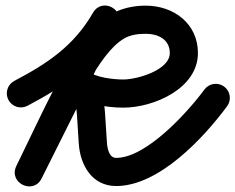

<svg xmlns="http://www.w3.org/2000/svg" viewBox="-20 -618 845 689"><path d="M10.2 -259.5C23.2 -234.8 53.8 -225.3 78.4 -238.3C214.8 -310 322.3 -385.1 401.3 -521.9C417.7 -550.2 402.7 -576.8 380.1 -589C357.4 -601.2 327 -599 312.4 -569.8C221.2 -387.4 130 -205 38.8 -22.6C23.9 7.3 39.3 33.5 62 44.7C84.8 55.9 114.9 52.1 129.5 22C152.9 -26.5 176.3 -74.9 199.6 -123.4C244.4 -216 331.8 -427.3 426.7 -480.5C450.1 -493.7 476.5 -496.7 502.9 -496.7C547.1 -496.7 589.3 -476.9 589.3 -427.5C589.3 -365.8 470.8 -332.7 422.6 -332.7C392.7 -332.7 318.3 -338.9 297.1 -364.2C275.5 -389.9 245.4 -386.5 226 -370.2C206.7 -353.9 198.2 -324.8 219.9 -299.1C244.5 -270 253.4 -247.3 255.9 -208.8C258.2 -173.4 260.5 -138.1 262.7 -102.8C267.8 -25.2 310.3 49.6 396.9 49.6C550.2 49.6 709.8 -121.8 794.9 -236.7C811.5 -259.1 806.8 -290.7 784.4 -307.3C762 -323.9 730.3 -319.2 713.7 -296.8C653.1 -214.9 505.2 -51.4 396.9 -51.4C369.8 -51.4 364.8 -88.9 363.5 -109.3C361.3 -144.6 359 -180 356.7 -215.3C352.8 -275 335.4 -318.9 297 -364.4C275.3 -390 245.2 -386.6 225.9 -370.4C206.6 -354.1 198.1 -325 219.7 -299.3C263.8 -246.8 358.1 -231.7 422.6 -231.7C531.9 -231.7 690.3 -300.6 690.3 -427.5C690.3 -533.3 603.6 -597.7 502.9 -597.7C354.6 -597.7 283.1 -494.9 215.9 -376.4C177.3 -308.3 142.7 -237.8 108.7 -167.3C85.3 -118.9 61.9 -70.4 38.5 -22C24 8.2 39.2 34.2 61.7 45.3C84.3 56.4 114.2 52.5 129.2 22.6C220.4 -159.8 311.6 -342.2 402.8 -524.6C417.4 -553.8 403.3 -579.9 381.5 -591.6C359.7 -603.4 330.2 -600.7 313.9 -572.5C244.6 -452.7 150.6 -390.4 31.4 -327.7C6.7 -314.7 -2.7 -284.2 10.2 -259.5Z"/></svg>

Font: FRB American Cursive Guidelines Ultra
Style: Bold Italic
Weight: 1000
Italic angle: -25°
Version: Version 2.0;Modular Font Editor K font №1